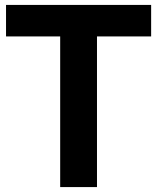

<svg xmlns="http://www.w3.org/2000/svg" viewBox="-20 -760 638 780"><path d="M224.5 0V-612H4.5V-740H594V-612H374V0Z"/></svg>

Font: Encode Sans Semi Condensed
Style: Bold
Weight: 700
Width: 4
Designer: Multiple Designers
Foundry: Impallari Type
Version: Version 3.000; ttfautohint (v1.8.3) -l 8 -r 50 -G 200 -x 14 